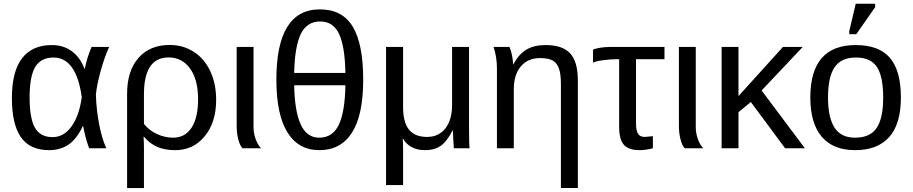

<svg xmlns="http://www.w3.org/2000/svg" viewBox="-20 -773 4759 1001"><path d="M411.6 -115.7Q380.9 -49.3 338.1 -19.8Q295.4 9.8 236.3 9.8Q136.2 9.8 89.1 -57.6Q42 -125 42 -261.7Q42 -400.4 95 -469.2Q147.9 -538.1 250 -538.1Q311.5 -538.1 355.2 -505.4Q398.9 -472.7 420.9 -413.6H421.9Q433.1 -471.7 457.5 -528.3H549.3Q524.9 -476.6 504.4 -401.6Q483.9 -326.7 480 -278.8Q482.4 -200.7 496.8 -125.5Q511.2 -50.3 534.2 0H444.8Q433.1 -29.8 424.6 -64.7Q416 -99.6 413.6 -115.7ZM134.3 -264.6Q134.3 -156.2 162.1 -107.2Q189.9 -58.1 254.4 -58.1Q313 -58.1 353.3 -114.5Q393.6 -170.9 406.2 -266.6Q392.1 -369.6 355 -421.4Q317.9 -473.1 259.8 -473.1Q193.4 -473.1 163.8 -424.1Q134.3 -375 134.3 -264.6Z M1106.9 -252Q1106.9 -135.7 1047.6 -63Q988.3 9.8 893.6 9.8Q839.8 9.8 800.8 -6.8Q761.7 -23.4 730.5 -60.1H728.5Q730.5 -30.8 730.5 0V207.5H642.6V-283.7Q642.6 -403.3 701.7 -470.9Q760.7 -538.6 864.7 -538.6Q934.1 -538.6 989.7 -503.2Q1045.4 -467.8 1076.2 -402.1Q1106.9 -336.4 1106.9 -252ZM1012.7 -255.9Q1012.7 -357.9 970.9 -415.8Q929.2 -473.6 858.9 -473.6Q730.5 -473.6 730.5 -281.7V-127Q757.3 -93.3 798.3 -74.2Q839.4 -55.2 882.3 -55.2Q944.3 -55.2 978.5 -106.9Q1012.7 -158.7 1012.7 -255.9Z M1244.1 0Q1229.5 -15.6 1221.7 -48.6Q1213.9 -81.5 1213.9 -115.2V-528.3H1301.8V-110.8Q1301.8 -79.1 1312.3 -49.3Q1322.8 -19.5 1340.8 0Z M1873.5 -357.9Q1873.5 -171.9 1814.9 -81.1Q1756.3 9.8 1645 9.8Q1535.6 9.8 1478.3 -83.3Q1420.9 -176.3 1420.9 -357.9Q1420.9 -724.1 1647.9 -724.1Q1764.6 -724.1 1819.1 -634Q1873.5 -543.9 1873.5 -357.9ZM1644 -55.2Q1713.9 -55.2 1746.1 -121.8Q1778.3 -188.5 1780.8 -328.6H1513.7Q1516.1 -193.8 1547.6 -124.5Q1579.1 -55.2 1644 -55.2ZM1649.4 -661.1Q1580.1 -661.1 1548.3 -595.9Q1516.6 -530.8 1513.7 -392.6H1780.8Q1778.3 -530.8 1747.8 -595.9Q1717.3 -661.1 1649.4 -661.1Z M2346.2 0Q2345.2 -5.9 2343.5 -39.8Q2341.8 -73.7 2341.3 -92.8H2339.4Q2310.1 -35.2 2277.6 -12.7Q2245.1 9.8 2195.8 9.8Q2155.8 9.8 2126.5 -5.9Q2097.2 -21.5 2081.5 -49.8H2079.6Q2081.5 -28.8 2081.5 9.8V191.9H1992.7V-528.3H2081.5V-213.9Q2081.5 -135.3 2112.3 -97.2Q2143.1 -59.1 2206.5 -59.1Q2267.1 -59.1 2302 -103.5Q2336.9 -147.9 2336.9 -227.1V-528.3H2425.3V-113.8Q2425.3 -20.5 2428.2 0Z M2904.3 207V-335Q2904.3 -387.2 2894 -416Q2883.8 -444.8 2861.3 -457.5Q2838.9 -470.2 2795.4 -470.2Q2731.9 -470.2 2695.3 -426.8Q2658.7 -383.3 2658.7 -306.2V0H2570.8V-415.5Q2570.8 -475.6 2553.2 -528.3H2636.2Q2644.5 -509.3 2649.7 -483.6Q2654.8 -458 2654.8 -438H2656.2Q2686.5 -492.7 2726.3 -515.4Q2766.1 -538.1 2825.2 -538.1Q2912.1 -538.1 2952.4 -494.9Q2992.7 -451.7 2992.7 -352.1V207Z M3194.8 -464.4Q3162.6 -464.4 3123.5 -459Q3084.5 -453.6 3071.8 -446.3V-514.2Q3083.5 -520 3109.6 -524.2Q3135.7 -528.3 3161.1 -528.3H3444.3V-464.4H3295.9V-129.9Q3295.9 -92.8 3306.2 -75.9Q3316.4 -59.1 3341.8 -59.1L3383.8 -63V0Q3346.2 9.8 3314 9.8Q3257.8 9.8 3232.9 -17.8Q3208 -45.4 3208 -110.8V-464.4Z M3549.8 0Q3535.2 -15.6 3527.3 -48.6Q3519.5 -81.5 3519.5 -115.2V-528.3H3607.4V-110.8Q3607.4 -79.1 3617.9 -49.3Q3628.4 -19.5 3646.5 0Z M4073.2 0 3894.5 -241.2 3830.1 -188V0H3742.2V-528.3H3830.1V-272L4062 -528.3H4165L3950.7 -301.3L4176.3 0Z M4676.8 -264.6Q4676.8 -126 4615.7 -58.1Q4554.7 9.8 4438.5 9.8Q4322.8 9.8 4263.7 -60.8Q4204.6 -131.3 4204.6 -264.6Q4204.6 -538.1 4441.4 -538.1Q4562.5 -538.1 4619.6 -471.4Q4676.8 -404.8 4676.8 -264.6ZM4584.5 -264.6Q4584.5 -374 4552 -423.6Q4519.5 -473.1 4442.9 -473.1Q4365.7 -473.1 4331.3 -422.6Q4296.9 -372.1 4296.9 -264.6Q4296.9 -160.2 4330.8 -107.7Q4364.7 -55.2 4437.5 -55.2Q4516.6 -55.2 4550.5 -106Q4584.5 -156.7 4584.5 -264.6ZM4407.7 -594.7V-610.8L4441.4 -753.4H4542.5V-735.4L4444.3 -594.7Z"/></svg>

Font: Liberation Sans
Style: Regular
Weight: 400
Designer: Steve Matteson
Foundry: Ascender Corporation
Version: Version 2.00.1